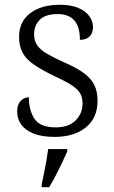

<svg xmlns="http://www.w3.org/2000/svg" viewBox="-20 -564 476 805"><path d="M209 10Q157 10 122 -3.5Q87 -17 69.5 -41Q52 -65 52 -96Q52 -118 60 -131.5Q68 -145 79 -150.5Q90 -156 101 -156Q101 -102 124.5 -66Q148 -30 213 -30Q268 -30 297 -59Q326 -88 326 -130Q326 -155 316.5 -172Q307 -189 282.5 -205.5Q258 -222 212 -243Q158 -269 124.5 -291.5Q91 -314 75.5 -341.5Q60 -369 60 -410Q60 -473 106.5 -508.5Q153 -544 231 -544Q278 -544 309 -530.5Q340 -517 355 -495.5Q370 -474 370 -450Q370 -426 356 -411.5Q342 -397 315 -397Q315 -452 291.5 -478.5Q268 -505 222 -505Q170 -505 146.5 -481Q123 -457 123 -420Q123 -393 136.5 -373.5Q150 -354 178 -338Q206 -322 248 -303Q301 -280 331.5 -257.5Q362 -235 375.5 -207.5Q389 -180 389 -142Q389 -69 339.5 -29.5Q290 10 209 10ZM155 208Q160 185 165 160Q170 135 174.5 109.5Q179 84 182 61H262V71Q253 92 240 119Q227 146 213 173Q199 200 186 221H155Z"/></svg>

Font: Noto Serif Tibetan Light
Style: Regular
Weight: 300
Version: Version 2.103